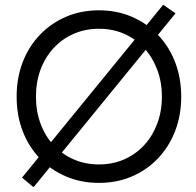

<svg xmlns="http://www.w3.org/2000/svg" viewBox="-20 -753 819 801"><path d="M120 27.9 71.8 -11.9 660.8 -733.2 712.3 -697.4ZM392.7 10Q318.4 10 255.7 -16.7Q193 -43.3 146.5 -91.8Q100 -140.3 74.7 -205.8Q49.4 -271.3 49.4 -349.7Q49.4 -428 74.7 -493.7Q100 -559.3 146.5 -607.8Q193 -656.3 255.7 -683.2Q318.4 -710 392.7 -710Q467 -710 529.7 -683.2Q592.4 -656.3 638.9 -607.7Q685.4 -559 710.7 -493.3Q736 -427.7 736 -349.7Q736 -272 710.7 -206.5Q685.4 -141 638.9 -92.2Q592.4 -43.3 529.7 -16.7Q467 10 392.7 10ZM392.7 -67Q450.1 -67 498 -88Q545.9 -109.1 581.1 -147.1Q616.3 -185.1 635.8 -236.9Q655.4 -288.6 655.4 -349.7Q655.4 -411.1 635.8 -462.6Q616.3 -514.2 581.1 -552.6Q545.9 -590.9 498 -612Q450.1 -633 392.7 -633Q335.6 -633 287.6 -612Q239.5 -590.9 204.1 -552.9Q168.7 -514.8 149.4 -463.3Q130 -411.7 130 -349.7Q130 -288.6 149.4 -236.5Q168.7 -184.5 204.1 -146.8Q239.5 -109.1 287.6 -88Q335.6 -67 392.7 -67Z"/></svg>

Font: Lexend Medium
Style: Regular
Weight: 500
Designer: Bonnie Shaver-Troup, Thomas Jockin
Foundry: Lexend
Version: Version 1.005